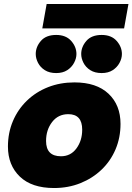

<svg xmlns="http://www.w3.org/2000/svg" viewBox="-20 -936 667 967"><path d="M355 -521Q466 -521 526.5 -464Q587 -407 587 -312Q587 -243 562 -184Q537 -125 491.5 -81.5Q446 -38 385 -13.5Q324 11 252 11Q140 11 80 -46.5Q20 -104 20 -198Q20 -267 45 -326Q70 -385 115.5 -429Q161 -473 222 -497Q283 -521 355 -521ZM287 -149Q336 -149 365 -188.5Q394 -228 394 -283Q394 -361 324 -361Q273 -361 242.5 -321.5Q212 -282 212 -226Q212 -149 287 -149ZM193 -793 215 -916H627L605 -793ZM263 -568Q229 -568 206 -582.5Q183 -597 171.5 -619.5Q160 -642 160 -664Q160 -700 186 -730Q212 -760 263 -760Q312 -760 338.5 -730Q365 -700 365 -664Q365 -642 353 -619.5Q341 -597 318.5 -582.5Q296 -568 263 -568ZM492 -568Q458 -568 435 -582.5Q412 -597 400.5 -619.5Q389 -642 389 -664Q389 -700 415 -730Q441 -760 492 -760Q541 -760 567.5 -730Q594 -700 594 -664Q594 -642 582 -619.5Q570 -597 547.5 -582.5Q525 -568 492 -568Z"/></svg>

Font: Livvic Black
Style: Italic
Weight: 900
Italic angle: -10°
Designer: Jacques Le Bailly, Baron von Fonthausen
Version: Version 1.001; ttfautohint (v1.8.2)